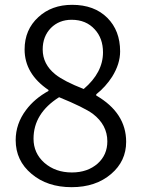

<svg xmlns="http://www.w3.org/2000/svg" viewBox="-20 -763 589 796"><path d="M111 -42Q45 -97 45 -182Q45 -250 88 -307Q123 -354 181 -386V-390Q82 -457 82 -558Q82 -640 139 -692Q194 -743 279 -743Q371 -743 425 -689Q478 -636 478 -550Q478 -498 445 -445Q418 -403 379 -372V-367Q503 -295 503 -175Q503 -95 441 -42Q377 13 277 13Q176 13 111 -42ZM407 -546Q407 -604 373 -641Q337 -681 277 -681Q225 -681 191 -647Q157 -612 157 -558Q157 -497 209 -455Q245 -426 327 -394Q407 -462 407 -546ZM385 -85Q425 -121 425 -177Q425 -245 365 -291Q328 -318 225 -360Q119 -293 119 -188Q119 -128 164 -88Q210 -48 278 -48Q343 -48 385 -85Z"/></svg>

Font: Noto Sans CJK KR DemiLight
Style: Regular
Weight: 350
Designer: Ryoko NISHIZUKA à€õÀ (kana & ideographs); Paul D. Hunt (Latin, Greek & Cyrillic); Wenlong ZHANG NG  (bopomofo); Sandoll 
Foundry: Adobe Systems Incorporated
Version: Version 1.004 April 21, 2017